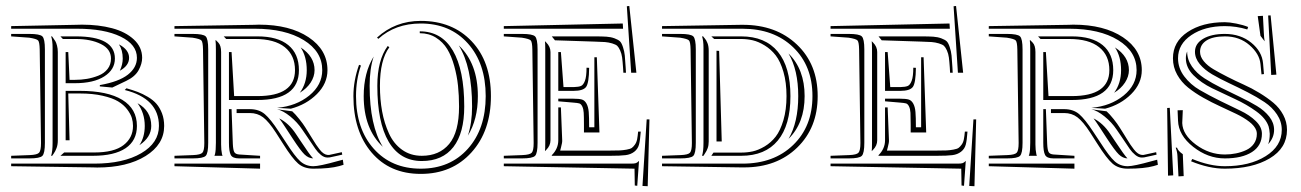

<svg xmlns="http://www.w3.org/2000/svg" viewBox="-20 -608 4383 647"><path d="M17.6 -485.4V-493.7H78.6Q114.3 -493.7 122.8 -485.4Q131.3 -477.1 131.3 -441.4V-127Q131.3 -91.3 122.8 -82.8Q114.3 -74.2 78.6 -74.2H17.6V-83L80.6 -85.4Q105.5 -86.4 111.8 -93.5Q118.2 -100.6 118.2 -126L113.8 -441.4Q113.3 -466.3 108.4 -471.7Q103.5 -477.1 78.6 -481ZM358.4 -313 316.4 -316.9V-321.3Q380.4 -332.5 410.9 -356.4Q441.4 -380.4 441.4 -413.1Q441.4 -458 386.5 -484.6Q331.5 -511.2 240.2 -511.2H17.6V-520L235.8 -524.4Q242.2 -524.9 256.3 -524.9Q312.5 -524.9 357.7 -512.9Q402.8 -501 430.9 -475.1Q459 -449.2 459 -413.1Q459 -393.1 447 -371.3Q435.1 -349.6 405.3 -335.4ZM406.2 -310.5Q428.2 -304.2 444.3 -298.1Q460.4 -292 478.3 -281.5Q496.1 -271 507.3 -258.1Q518.6 -245.1 525.9 -226.1Q533.2 -207 533.2 -183.6Q533.2 -121.1 470.7 -82.3Q408.2 -43.5 307.6 -43.5Q305.2 -43.5 300.5 -43.7Q295.9 -43.9 293 -43.9L17.6 -47.9V-56.6H297.4Q396 -56.6 455.8 -91.6Q515.6 -126.5 515.6 -183.6Q515.6 -275.9 400.4 -304.7ZM214.4 -135.3H201.2V-301.8H249Q342.8 -301.8 392.1 -271.5Q441.4 -241.2 441.4 -183.6Q441.4 -134.3 403.3 -108.6Q365.2 -83 293 -83H183.6L196.3 -94.2H297.4Q364.3 -94.2 396.2 -118.9Q428.2 -143.6 428.2 -183.6Q428.2 -197.3 424.3 -210.4Q420.4 -223.6 408.7 -239.3Q397 -254.9 377.9 -266.4Q358.9 -277.8 325.7 -285.4Q292.5 -293 249 -293H210ZM210 -432.6 214.4 -338.9H231.4Q253.4 -338.9 273.2 -342.3Q293 -345.7 312 -353.3Q331.1 -360.8 342.5 -375.5Q354 -390.1 354 -410.6Q354 -442.9 319.8 -459.7Q285.6 -476.6 235.8 -476.6H191.9L183.6 -485.4H235.8Q367.2 -485.4 367.2 -410.6Q367.2 -373.5 331.5 -350.6Q295.9 -327.6 231.4 -327.6H201.2V-432.6ZM174.8 -432.6V-135.3Q174.8 -120.6 170.7 -109.4Q166.5 -98.1 161.4 -91.1Q156.2 -84 155.8 -83H152.3Q157.2 -97.7 157.2 -127V-441.4V-447.3Q157.2 -471.7 152.3 -485.4H155.3Q155.8 -484.4 159.7 -479.2Q163.6 -474.1 166.5 -469.2Q169.4 -464.4 172.1 -454.3Q174.8 -444.3 174.8 -432.6ZM449.7 -118.7Q467.8 -146 467.8 -183.6Q467.8 -227.1 443.4 -260.3Q489.7 -234.4 489.7 -183.6Q489.7 -145.5 449.7 -118.7ZM383.8 -369.6Q393.6 -390.6 393.6 -410.6Q393.6 -439 380.9 -458.5Q415 -440.4 415 -413.1Q415 -386.7 383.8 -369.6Z M567.9 -56.6H856.4V-39.6L567.9 -47.9ZM846.7 -271H751.5V-432.6H760.3L769 -284.2H847.7Q974.1 -284.2 974.1 -371.6Q974.1 -421.4 939.7 -449Q905.3 -476.6 838.9 -476.6H742.2L733.9 -485.4H847.7Q915.5 -485.4 951.4 -456.1Q987.3 -426.8 987.3 -371.6Q987.3 -271 846.7 -271ZM764.6 -122.6Q765.6 -102.5 769.5 -95.5Q773.4 -88.4 786.1 -87.4L856.4 -83V-74.2H786.1Q763.7 -74.2 757.6 -85.9Q751.5 -97.7 751.5 -127V-240.2H760.3ZM567.9 -485.4V-493.7H628.9Q664.6 -493.7 673.1 -485.4Q681.6 -477.1 681.6 -441.4V-127Q681.6 -91.3 673.1 -82.8Q664.6 -74.2 628.9 -74.2H567.9V-83L630.9 -85.4Q655.8 -86.4 662.1 -93.5Q668.5 -100.6 668.5 -126L664.1 -441.4Q663.6 -466.3 658.7 -471.7Q653.8 -477.1 628.9 -481ZM964.8 -232.9Q975.1 -223.6 988.5 -206.8Q1002 -189.9 1008.8 -178.7L1023.4 -155.3Q1025.9 -151.9 1033.2 -139.6Q1040.5 -127.4 1045.2 -120.6Q1049.8 -113.8 1056.9 -104.5Q1064 -95.2 1070.8 -90.8Q1077.6 -86.4 1084 -85.9H1089.4L1131.8 -95.2L1133.3 -86.9L1116.2 -83L1091.3 -77.6Q1088.9 -77.1 1083.5 -77.1Q1072.3 -77.1 1061.5 -85.9Q1050.8 -94.7 1043 -106Q1035.2 -117.2 1014.6 -147.9L998.5 -171.4Q981.9 -196.3 957.8 -215.8Q933.6 -235.4 913.6 -239.7ZM960 -241.7 913.6 -244.6Q978.5 -250.5 1022.2 -286.1Q1065.9 -321.8 1065.9 -371.6Q1065.9 -434.6 1003.4 -472.9Q940.9 -511.2 838.9 -511.2H567.9V-520L837.9 -524.4Q840.8 -524.4 845.7 -524.7Q850.6 -524.9 853 -524.9Q956.5 -524.9 1020 -482.4Q1083.5 -439.9 1083.5 -371.6Q1083.5 -326.7 1047.9 -291Q1012.2 -255.4 960 -241.7ZM1135.3 -69.8 1137.7 -52.7 1123 -48.3Q1091.3 -39.6 1036.1 -39.6Q1004.4 -39.6 984.6 -56.9Q964.8 -74.2 934.1 -123L909.7 -161.1Q885.7 -198.2 866.7 -212.6Q847.7 -227.1 821.8 -227.1H777.3V-240.2H821.8Q852.5 -240.2 872.3 -223.4Q892.1 -206.5 919.4 -164.6L944.3 -127Q973.6 -81.1 991.9 -64.5Q1010.3 -47.9 1036.1 -47.9Q1056.2 -47.9 1118.7 -65.4ZM1035.2 -74.2Q1019.5 -74.7 1006.1 -87.6Q992.7 -100.6 966.3 -141.1L941.4 -179.2Q937.5 -185.5 929.7 -196.8Q921.9 -208 920.9 -209Q953.1 -192.9 977.1 -156.7L992.7 -133.3Q1023.4 -86.4 1035.2 -74.2ZM990.2 -295.4Q1013.7 -327.1 1013.7 -371.6Q1013.7 -417 993.2 -448.2Q1040 -417.5 1040 -371.6Q1040 -350.1 1026.9 -329.8Q1013.7 -309.6 990.2 -295.4ZM706.1 -472.2 707.5 -472.7 715.3 -464.8Q725.1 -455.1 725.1 -432.6V-127V-121.1Q725.1 -102.5 728 -88.9Q728 -87.9 728.8 -85.9Q729.5 -84 730 -83H702.6Q702.6 -84 703.6 -85.9Q704.6 -87.9 704.6 -88.9Q707.5 -100.6 707.5 -127V-441.4Q707.5 -462.9 706.1 -472.2Z M1189.9 -389.6 1196.3 -387.2Q1179.7 -339.8 1179.7 -284.2Q1179.7 -173.8 1239.5 -106.7Q1299.3 -39.6 1397.9 -39.6Q1496.6 -39.6 1556.6 -106.7Q1616.7 -173.8 1616.7 -284.2Q1616.7 -394.5 1556.6 -461.7Q1496.6 -528.8 1397.9 -528.8Q1312 -528.8 1254.9 -477.1L1250.5 -481.4Q1312 -537.6 1397.9 -537.6Q1504.4 -537.6 1569.3 -469Q1634.3 -400.4 1634.3 -284.2Q1634.3 -167 1568.8 -94.5Q1503.4 -22 1397.9 -22Q1293.5 -22 1232.2 -94Q1170.9 -166 1170.9 -284.2Q1170.9 -336.4 1189.9 -389.6ZM1394.5 -496.1V-502.4Q1467.8 -502.4 1506.1 -437.5Q1544.4 -372.6 1544.4 -249Q1544.4 -159.7 1507.8 -112.5Q1471.2 -65.4 1401.4 -65.4Q1328.1 -65.4 1289.8 -130.4Q1251.5 -195.3 1251.5 -318.8Q1251.5 -405.3 1286.6 -453.1L1292 -448.7Q1260.3 -406.2 1260.3 -318.8Q1260.3 -272.9 1267.6 -232.9Q1274.9 -192.9 1290.8 -158.2Q1306.6 -123.5 1335 -103.3Q1363.3 -83 1401.4 -83Q1460.4 -83 1493.7 -123Q1526.9 -163.1 1526.9 -249Q1526.9 -286.1 1523.4 -319.1Q1520 -352.1 1510.7 -385.5Q1501.5 -418.9 1487.1 -442.6Q1472.7 -466.3 1449 -481.2Q1425.3 -496.1 1394.5 -496.1ZM1556.6 -150.9Q1570.8 -193.4 1570.8 -249Q1570.8 -382.8 1525.9 -455.1Q1590.3 -394.5 1590.3 -284.2Q1590.3 -205.6 1556.6 -150.9ZM1239.3 -417.5Q1225.6 -376.5 1225.6 -318.8Q1225.6 -185.1 1270 -113.3Q1205.6 -173.8 1205.6 -284.2Q1205.6 -362.8 1239.3 -417.5Z M1870.1 -432.6 1878.9 -314.5H1912.6Q1930.2 -314.9 1938 -318.4Q1945.8 -321.8 1951.2 -335.9Q1956.5 -350.1 1956.5 -379.9L1965.3 -379.4Q1964.8 -328.6 1955.1 -315.2Q1945.3 -301.8 1912.6 -301.8H1861.3V-432.6ZM2106.9 -362.8 2092.3 -586.9 2100.6 -587.9 2124.5 -362.8ZM2089.4 -362.8H2080.6L2079.6 -379.4Q2078.1 -401.4 2076.4 -414.3Q2074.7 -427.2 2069.8 -438Q2064.9 -448.7 2060.1 -453.4Q2055.2 -458 2043 -461.7Q2030.8 -465.3 2018.6 -466.3Q2006.3 -467.3 1983.4 -467.8L1850.1 -472.2L1839.4 -485.4H1983.4Q2008.8 -485.4 2023.7 -484.4Q2038.6 -483.4 2051 -478.8Q2063.5 -474.1 2069.1 -468.8Q2074.7 -463.4 2079.3 -449.2Q2084 -435.1 2085.4 -421.1Q2086.9 -407.2 2088.4 -380.4ZM2078.6 -528.8 2079.6 -511.2H1677.7V-520ZM1861.3 -246.1H1870.1L1874.5 -135.3Q1875 -127.9 1870.6 -111.8L1867.7 -100.6H2036.1Q2057.6 -100.6 2068.4 -101.1Q2079.1 -101.6 2091.6 -103.8Q2104 -106 2109.1 -109.6Q2114.3 -113.3 2119.6 -120.8Q2125 -128.4 2127 -138.7Q2128.9 -148.9 2130.4 -164.6H2139.2Q2137.2 -135.3 2133.3 -120.6Q2129.4 -106 2117.4 -96.7Q2105.5 -87.4 2088.1 -85.2Q2070.8 -83 2036.1 -83H1839.4V-85Q1861.3 -106.9 1861.3 -135.3ZM1912.6 -262.2 1861.3 -266.6V-275.4H1912.6Q1931.2 -275.4 1940.7 -272.7Q1950.2 -270 1956.3 -259Q1962.4 -248 1963.9 -230.7Q1965.3 -213.4 1965.3 -179.2H1982.9V-415H1991.2L2000 -161.6H1947.8V-179.2V-187Q1947.8 -214.8 1947 -227.8Q1946.3 -240.7 1942.1 -249.3Q1938 -257.8 1932.1 -259.5Q1926.3 -261.2 1912.6 -262.2ZM2127.4 18.1 2119.1 17.1 2118.2 -39.6 1677.7 -47.9V-56.6H2106.4Q2117.7 -56.6 2122.8 -58.3Q2127.9 -60.1 2132.8 -65.4H2133.3ZM2145 18.6 2159.2 -205.6H2168.5L2162.6 19.5ZM1677.7 -485.4V-493.7H1738.8Q1774.4 -493.7 1783 -485.4Q1791.5 -477.1 1791.5 -441.4V-127Q1791.5 -91.3 1783 -82.8Q1774.4 -74.2 1738.8 -74.2H1677.7V-83L1740.7 -85.4Q1765.6 -86.4 1772 -93.5Q1778.3 -100.6 1778.3 -126L1773.9 -441.4Q1773.4 -466.3 1768.6 -471.7Q1763.7 -477.1 1738.8 -481ZM1835 -135.3Q1835 -117.2 1820.8 -103L1816.4 -98.6Q1817.4 -105 1817.4 -127V-441.4Q1817.4 -461.9 1816.4 -469.2L1820.8 -464.8Q1835 -450.7 1835 -432.6Z M2210.9 -485.4V-493.7H2272Q2307.6 -493.7 2316.2 -485.4Q2324.7 -477.1 2324.7 -441.4V-127Q2324.7 -91.3 2316.2 -82.8Q2307.6 -74.2 2272 -74.2H2210.9V-83L2273.9 -85.4Q2298.8 -86.4 2305.2 -93.5Q2311.5 -100.6 2311.5 -126L2307.1 -441.4Q2306.6 -466.3 2301.8 -471.7Q2296.9 -477.1 2272 -481ZM2403.3 -436.5 2412.1 -131.3H2394.5V-437ZM2377 -485.4H2477.5Q2558.6 -485.4 2601.1 -433.8Q2643.6 -382.3 2643.6 -284.2Q2643.6 -186 2601.1 -134.5Q2558.6 -83 2477.5 -83H2377L2384.3 -93.8H2477.5Q2497.6 -93.8 2516.6 -97.9Q2535.6 -102.1 2556.9 -114.7Q2578.1 -127.4 2593.8 -147.5Q2609.4 -167.5 2619.9 -202.9Q2630.4 -238.3 2630.4 -284.2Q2630.4 -330.1 2620.1 -365.5Q2609.9 -400.9 2594 -421.4Q2578.1 -441.9 2556.9 -454.8Q2535.6 -467.8 2516.6 -472.2Q2497.6 -476.6 2477.5 -476.6H2386.7ZM2210.9 -47.9V-56.6H2481.9Q2587.9 -56.6 2652.8 -119.4Q2717.8 -182.1 2717.8 -284.2Q2717.8 -386.2 2652.8 -448.7Q2587.9 -511.2 2481.9 -511.2H2210.9V-520L2477.5 -524.4H2483.4Q2595.2 -524.4 2665.3 -458Q2735.4 -391.6 2735.4 -284.2Q2735.4 -177.7 2666.5 -110.8Q2597.7 -43.9 2487.8 -43.9H2477.5ZM2637.2 -140.1Q2669.9 -195.8 2669.9 -284.2Q2669.9 -372.1 2637.2 -427.7Q2691.4 -374.5 2691.4 -284.2Q2691.4 -193.4 2637.2 -140.1ZM2349.6 -485.4Q2350.1 -483.9 2355 -478.5Q2359.9 -473.1 2364 -462.9Q2368.2 -452.6 2368.2 -437V-131.3Q2368.2 -118.2 2364.7 -108.6Q2361.3 -99.1 2356.4 -92.3Q2351.6 -85.4 2350.6 -83H2345.7Q2350.6 -97.7 2350.6 -127V-441.4V-447.3Q2350.6 -471.7 2345.7 -485.4Z M2971.2 -432.6 2980 -314.5H3013.7Q3031.2 -314.9 3039.1 -318.4Q3046.9 -321.8 3052.2 -335.9Q3057.6 -350.1 3057.6 -379.9L3066.4 -379.4Q3065.9 -328.6 3056.2 -315.2Q3046.4 -301.8 3013.7 -301.8H2962.4V-432.6ZM3208 -362.8 3193.4 -586.9 3201.7 -587.9 3225.6 -362.8ZM3190.4 -362.8H3181.6L3180.7 -379.4Q3179.2 -401.4 3177.5 -414.3Q3175.8 -427.2 3170.9 -438Q3166 -448.7 3161.1 -453.4Q3156.2 -458 3144 -461.7Q3131.8 -465.3 3119.6 -466.3Q3107.4 -467.3 3084.5 -467.8L2951.2 -472.2L2940.4 -485.4H3084.5Q3109.9 -485.4 3124.8 -484.4Q3139.6 -483.4 3152.1 -478.8Q3164.6 -474.1 3170.2 -468.8Q3175.8 -463.4 3180.4 -449.2Q3185.1 -435.1 3186.5 -421.1Q3188 -407.2 3189.5 -380.4ZM3179.7 -528.8 3180.7 -511.2H2778.8V-520ZM2962.4 -246.1H2971.2L2975.6 -135.3Q2976.1 -127.9 2971.7 -111.8L2968.8 -100.6H3137.2Q3158.7 -100.6 3169.4 -101.1Q3180.2 -101.6 3192.6 -103.8Q3205.1 -106 3210.2 -109.6Q3215.3 -113.3 3220.7 -120.8Q3226.1 -128.4 3228 -138.7Q3230 -148.9 3231.4 -164.6H3240.2Q3238.3 -135.3 3234.4 -120.6Q3230.5 -106 3218.5 -96.7Q3206.5 -87.4 3189.2 -85.2Q3171.9 -83 3137.2 -83H2940.4V-85Q2962.4 -106.9 2962.4 -135.3ZM3013.7 -262.2 2962.4 -266.6V-275.4H3013.7Q3032.2 -275.4 3041.7 -272.7Q3051.3 -270 3057.4 -259Q3063.5 -248 3064.9 -230.7Q3066.4 -213.4 3066.4 -179.2H3084V-415H3092.3L3101.1 -161.6H3048.8V-179.2V-187Q3048.8 -214.8 3048.1 -227.8Q3047.4 -240.7 3043.2 -249.3Q3039.1 -257.8 3033.2 -259.5Q3027.3 -261.2 3013.7 -262.2ZM3228.5 18.1 3220.2 17.1 3219.2 -39.6 2778.8 -47.9V-56.6H3207.5Q3218.8 -56.6 3223.9 -58.3Q3229 -60.1 3233.9 -65.4H3234.4ZM3246.1 18.6 3260.3 -205.6H3269.5L3263.7 19.5ZM2778.8 -485.4V-493.7H2839.8Q2875.5 -493.7 2884 -485.4Q2892.6 -477.1 2892.6 -441.4V-127Q2892.6 -91.3 2884 -82.8Q2875.5 -74.2 2839.8 -74.2H2778.8V-83L2841.8 -85.4Q2866.7 -86.4 2873 -93.5Q2879.4 -100.6 2879.4 -126L2875 -441.4Q2874.5 -466.3 2869.6 -471.7Q2864.7 -477.1 2839.8 -481ZM2936 -135.3Q2936 -117.2 2921.9 -103L2917.5 -98.6Q2918.5 -105 2918.5 -127V-441.4Q2918.5 -461.9 2917.5 -469.2L2921.9 -464.8Q2936 -450.7 2936 -432.6Z M3312 -56.6H3600.6V-39.6L3312 -47.9ZM3590.8 -271H3495.6V-432.6H3504.4L3513.2 -284.2H3591.8Q3718.3 -284.2 3718.3 -371.6Q3718.3 -421.4 3683.8 -449Q3649.4 -476.6 3583 -476.6H3486.3L3478 -485.4H3591.8Q3659.7 -485.4 3695.6 -456.1Q3731.4 -426.8 3731.4 -371.6Q3731.4 -271 3590.8 -271ZM3508.8 -122.6Q3509.8 -102.5 3513.7 -95.5Q3517.6 -88.4 3530.3 -87.4L3600.6 -83V-74.2H3530.3Q3507.8 -74.2 3501.7 -85.9Q3495.6 -97.7 3495.6 -127V-240.2H3504.4ZM3312 -485.4V-493.7H3373Q3408.7 -493.7 3417.2 -485.4Q3425.8 -477.1 3425.8 -441.4V-127Q3425.8 -91.3 3417.2 -82.8Q3408.7 -74.2 3373 -74.2H3312V-83L3375 -85.4Q3399.9 -86.4 3406.2 -93.5Q3412.6 -100.6 3412.6 -126L3408.2 -441.4Q3407.7 -466.3 3402.8 -471.7Q3397.9 -477.1 3373 -481ZM3709 -232.9Q3719.2 -223.6 3732.7 -206.8Q3746.1 -189.9 3752.9 -178.7L3767.6 -155.3Q3770 -151.9 3777.3 -139.6Q3784.7 -127.4 3789.3 -120.6Q3793.9 -113.8 3801 -104.5Q3808.1 -95.2 3814.9 -90.8Q3821.8 -86.4 3828.1 -85.9H3833.5L3876 -95.2L3877.4 -86.9L3860.4 -83L3835.4 -77.6Q3833 -77.1 3827.6 -77.1Q3816.4 -77.1 3805.7 -85.9Q3794.9 -94.7 3787.1 -106Q3779.3 -117.2 3758.8 -147.9L3742.7 -171.4Q3726.1 -196.3 3701.9 -215.8Q3677.7 -235.4 3657.7 -239.7ZM3704.1 -241.7 3657.7 -244.6Q3722.7 -250.5 3766.4 -286.1Q3810.1 -321.8 3810.1 -371.6Q3810.1 -434.6 3747.6 -472.9Q3685.1 -511.2 3583 -511.2H3312V-520L3582 -524.4Q3585 -524.4 3589.8 -524.7Q3594.7 -524.9 3597.2 -524.9Q3700.7 -524.9 3764.2 -482.4Q3827.6 -439.9 3827.6 -371.6Q3827.6 -326.7 3792 -291Q3756.3 -255.4 3704.1 -241.7ZM3879.4 -69.8 3881.8 -52.7 3867.2 -48.3Q3835.4 -39.6 3780.3 -39.6Q3748.5 -39.6 3728.8 -56.9Q3709 -74.2 3678.2 -123L3653.8 -161.1Q3629.9 -198.2 3610.8 -212.6Q3591.8 -227.1 3565.9 -227.1H3521.5V-240.2H3565.9Q3596.7 -240.2 3616.5 -223.4Q3636.2 -206.5 3663.6 -164.6L3688.5 -127Q3717.8 -81.1 3736.1 -64.5Q3754.4 -47.9 3780.3 -47.9Q3800.3 -47.9 3862.8 -65.4ZM3779.3 -74.2Q3763.7 -74.7 3750.2 -87.6Q3736.8 -100.6 3710.4 -141.1L3685.5 -179.2Q3681.6 -185.5 3673.8 -196.8Q3666 -208 3665 -209Q3697.3 -192.9 3721.2 -156.7L3736.8 -133.3Q3767.6 -86.4 3779.3 -74.2ZM3734.4 -295.4Q3757.8 -327.1 3757.8 -371.6Q3757.8 -417 3737.3 -448.2Q3784.2 -417.5 3784.2 -371.6Q3784.2 -350.1 3771 -329.8Q3757.8 -309.6 3734.4 -295.4ZM3450.2 -472.2 3451.7 -472.7 3459.5 -464.8Q3469.2 -455.1 3469.2 -432.6V-127V-121.1Q3469.2 -102.5 3472.2 -88.9Q3472.2 -87.9 3472.9 -85.9Q3473.6 -84 3474.1 -83H3446.8Q3446.8 -84 3447.8 -85.9Q3448.7 -87.9 3448.7 -88.9Q3451.7 -100.6 3451.7 -127V-441.4Q3451.7 -462.9 3450.2 -472.2Z M4273.4 -170.4Q4273.4 -143.6 4253.4 -122.1Q4258.8 -136.2 4258.8 -157.2Q4257.8 -172.4 4254.9 -182.1Q4245.6 -209.5 4213.1 -232.9Q4180.7 -256.3 4141.8 -274.2Q4103 -292 4064.9 -310.5Q4026.9 -329.1 4001.5 -354.7Q3976.1 -380.4 3976.1 -411.6Q3976.1 -424.3 3980.5 -434.6V-433.6Q3980.5 -407.2 3996.6 -384Q4012.7 -360.8 4038.6 -344.2Q4064.5 -327.6 4095.7 -312Q4127 -296.4 4158.2 -281.5Q4189.5 -266.6 4215.3 -251Q4241.2 -235.4 4257.3 -214.8Q4273.4 -194.3 4273.4 -170.4ZM3913.1 -244.1 3921.9 -244.6 3933.6 -17.1 3916 -16.1ZM3965.8 -88.4 3968.8 -14.6 3951.2 -13.7 3947.8 -82Q3947.3 -95.7 3941.9 -110.4H3946.3Q3949.7 -99.6 3965.8 -88.4ZM3993.7 -64.5 3997.6 -72.3Q4056.6 -47.9 4107.4 -47.9Q4190.9 -47.9 4245.1 -81.8Q4299.3 -115.7 4299.3 -170.4Q4299.3 -198.2 4283.2 -222.4Q4267.1 -246.6 4241.2 -263.9Q4215.3 -281.2 4184.3 -297.1Q4153.3 -313 4122.1 -327.6Q4090.8 -342.3 4064.9 -357.4Q4039.1 -372.6 4022.9 -392.1Q4006.8 -411.6 4006.8 -433.6Q4006.8 -460.9 4034.4 -477.3Q4062 -493.7 4107.4 -493.7Q4160.2 -493.7 4196.5 -464.1Q4232.9 -434.6 4236.3 -394L4239.3 -358.4L4231 -357.4L4227.5 -392.6Q4224.1 -426.8 4190.4 -456.1Q4156.7 -485.4 4107.9 -485.4Q4066.9 -485.4 4045.4 -471.4Q4023.9 -457.5 4023.9 -433.6Q4023.9 -417 4036.6 -401.6Q4049.3 -386.2 4069.8 -374.3Q4090.3 -362.3 4116.7 -348.9Q4143.1 -335.4 4170.4 -323.2Q4197.8 -311 4224.1 -294.9Q4250.5 -278.8 4271 -261.7Q4291.5 -244.6 4304.2 -220.9Q4316.9 -197.3 4316.9 -170.4Q4316.9 -108.9 4258.5 -74.2Q4200.2 -39.6 4107.4 -39.6Q4054.2 -39.6 3993.7 -64.5ZM4263.7 -355.5 4253.4 -555.7 4261.7 -556.2 4281.2 -356.4ZM4183.1 -508.8Q4146 -520 4107.4 -520Q4039.6 -520 3994.6 -489.7Q3949.7 -459.5 3949.7 -411.6Q3949.7 -378.4 3970.7 -350.6Q3991.7 -322.8 4022.9 -304.7Q4054.2 -286.6 4091.1 -268.3Q4127.9 -250 4159.2 -235.4Q4190.4 -220.7 4211.4 -200.4Q4232.4 -180.2 4232.4 -157.2Q4232.4 -117.2 4199 -95.7Q4165.5 -74.2 4107.4 -74.2Q4050.3 -74.2 4000.7 -113.3Q3951.2 -152.3 3949.7 -201.7L3948.2 -236.3L3965.8 -236.8L3963.9 -193.4Q3965.3 -153.8 4010 -120.6Q4054.7 -87.4 4107.4 -87.4Q4127 -87.4 4145 -91.1Q4163.1 -94.7 4179.4 -102.3Q4195.8 -109.9 4205.6 -124Q4215.3 -138.2 4215.3 -156.7V-157.2Q4215.3 -163.1 4213.4 -168.5Q4208 -183.6 4189.7 -197.8Q4171.4 -211.9 4146.2 -224.1Q4121.1 -236.3 4092 -249.5Q4063 -262.7 4034.9 -278.6Q4006.8 -294.4 3983.9 -312.7Q3960.9 -331.1 3946.8 -356.4Q3932.6 -381.8 3932.6 -411.6Q3932.6 -467.3 3982.2 -500.2Q4031.7 -533.2 4107.4 -533.2Q4122.6 -533.2 4146 -528.6Q4169.4 -523.9 4186 -517.1ZM4227.5 -487.3 4218.3 -553.7 4235.8 -554.7 4238.8 -497.6Q4239.7 -479 4241.7 -468.8Z"/></svg>

Font: FoglihtenNo03
Style: Regular
Weight: 500
Version: Version 0.59